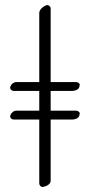

<svg xmlns="http://www.w3.org/2000/svg" viewBox="-20 -724 355 758"><path d="M135 -673V-400H44C31 -400 20 -386 20 -377C20 -371 27 -365 34 -365H135V-287H44C31 -287 20 -273 20 -264C20 -258 27 -252 34 -252H135V0C135 7 141 14 147 14C156 14 180 6 180 -10V-252H263C278 -252 294 -258 294 -273C294 -274 295 -275 295 -276C295 -282 287 -287 281 -287H180V-365H263C278 -365 294 -371 294 -386C294 -387 295 -388 295 -389C295 -395 287 -400 281 -400H180V-691C180 -698 173 -704 166 -704C160 -704 135 -690 135 -673Z"/></svg>

Font: EB Garamond 12
Style: Regular
Weight: 400
Version: Version 0.016+